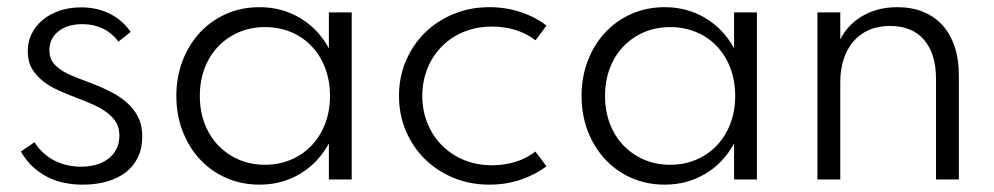

<svg xmlns="http://www.w3.org/2000/svg" viewBox="-20 -500 2769 535"><path d="M210.5 14.5Q184.1 14.5 159.3 9.5Q134.5 4.5 112.5 -6.6Q90.5 -17.7 71.6 -35.2Q52.7 -52.7 38.2 -77.7L75.9 -103.6Q100 -67.7 133.6 -51.6Q167.3 -35.5 205.5 -35.5Q227.3 -35.5 246.6 -40.7Q265.9 -45.9 280.7 -56.8Q295.5 -67.7 304.1 -84.1Q312.7 -100.5 312.7 -122.3Q312.7 -143.6 303.4 -159.1Q294.1 -174.5 277.5 -186.8Q260.9 -199.1 238.4 -209.1Q215.9 -219.1 189.1 -229.1Q166.4 -237.7 143 -248.2Q119.5 -258.6 100.5 -273.4Q81.4 -288.2 69.3 -308.4Q57.3 -328.6 57.3 -357.3Q57.3 -383.2 68.2 -405.7Q79.1 -428.2 98.9 -444.5Q118.6 -460.9 145.9 -470.2Q173.2 -479.5 206.4 -479.5Q250.5 -479.5 285.9 -461.8Q321.4 -444.1 344.1 -410.9L310 -384.1Q291.4 -408.6 266.1 -420.7Q240.9 -432.7 210 -432.7Q167.3 -432.7 142.5 -412.5Q117.7 -392.3 117.7 -359.5Q117.7 -342.3 125 -330Q132.3 -317.7 145.9 -308Q159.5 -298.2 178.6 -290Q197.7 -281.8 221.4 -273.2Q254.5 -260.9 283 -247Q311.4 -233.2 332 -215.5Q352.7 -197.7 364.5 -174.5Q376.4 -151.4 376.4 -120Q376.4 -87.3 364.5 -62.3Q352.7 -37.3 330.9 -20.2Q309.1 -3.2 278.4 5.7Q247.7 14.5 210.5 14.5Z M471.4 -232.7Q471.4 -285.9 488.9 -331.1Q506.4 -376.4 537.3 -409.5Q568.2 -442.7 610.7 -461.4Q653.2 -480 703.2 -480Q765.5 -480 815.9 -450Q866.4 -420 896.4 -365.5V-465.5H960V0H896.4V-100Q866.4 -45.5 815.9 -15.5Q765.5 14.5 703.2 14.5Q653.2 14.5 610.7 -4.1Q568.2 -22.7 537.3 -55.9Q506.4 -89.1 488.9 -134.3Q471.4 -179.5 471.4 -232.7ZM536.8 -232.7Q536.8 -190.9 550.2 -155.7Q563.6 -120.5 588 -95Q612.3 -69.5 645.5 -55.2Q678.6 -40.9 718.2 -40.9Q757.7 -40.9 791.1 -55.2Q824.5 -69.5 848.6 -95Q872.7 -120.5 886.1 -155.7Q899.5 -190.9 899.5 -232.7Q899.5 -275 886.1 -310.2Q872.7 -345.5 848.6 -370.9Q824.5 -396.4 791.1 -410.5Q757.7 -424.5 718.2 -424.5Q678.6 -424.5 645.5 -410.2Q612.3 -395.9 588 -370.5Q563.6 -345 550.2 -309.8Q536.8 -274.5 536.8 -232.7Z M1343.6 14.5Q1290 14.5 1244.1 -4.3Q1198.2 -23.2 1164.3 -56.4Q1130.5 -89.5 1111.1 -134.8Q1091.8 -180 1091.8 -232.7Q1091.8 -285.5 1111.1 -330.7Q1130.5 -375.9 1164.3 -409.1Q1198.2 -442.3 1244.1 -461.1Q1290 -480 1343.6 -480Q1390 -480 1431.4 -466.1Q1472.7 -452.3 1502.7 -428.6L1472.3 -387.7Q1421.8 -425.9 1350.9 -425.9Q1307.7 -425.9 1272 -411.1Q1236.4 -396.4 1210.7 -370.2Q1185 -344.1 1170.9 -308.9Q1156.8 -273.6 1156.8 -232.7Q1156.8 -192.3 1170.9 -157Q1185 -121.8 1210.7 -95.7Q1236.4 -69.5 1272 -54.5Q1307.7 -39.5 1351.4 -39.5Q1385.9 -39.5 1416.6 -49.1Q1447.3 -58.6 1471.8 -77.7L1502.7 -36.8Q1471.8 -13.2 1430.9 0.7Q1390 14.5 1343.6 14.5Z M1600.5 -232.7Q1600.5 -285.9 1618 -331.1Q1635.5 -376.4 1666.4 -409.5Q1697.3 -442.7 1739.8 -461.4Q1782.3 -480 1832.3 -480Q1894.5 -480 1945 -450Q1995.5 -420 2025.5 -365.5V-465.5H2089.1V0H2025.5V-100Q1995.5 -45.5 1945 -15.5Q1894.5 14.5 1832.3 14.5Q1782.3 14.5 1739.8 -4.1Q1697.3 -22.7 1666.4 -55.9Q1635.5 -89.1 1618 -134.3Q1600.5 -179.5 1600.5 -232.7ZM1665.9 -232.7Q1665.9 -190.9 1679.3 -155.7Q1692.7 -120.5 1717 -95Q1741.4 -69.5 1774.5 -55.2Q1807.7 -40.9 1847.3 -40.9Q1886.8 -40.9 1920.2 -55.2Q1953.6 -69.5 1977.7 -95Q2001.8 -120.5 2015.2 -155.7Q2028.6 -190.9 2028.6 -232.7Q2028.6 -275 2015.2 -310.2Q2001.8 -345.5 1977.7 -370.9Q1953.6 -396.4 1920.2 -410.5Q1886.8 -424.5 1847.3 -424.5Q1807.7 -424.5 1774.5 -410.2Q1741.4 -395.9 1717 -370.5Q1692.7 -345 1679.3 -309.8Q1665.9 -274.5 1665.9 -232.7Z M2257.7 0V-465.5H2321.4V-390Q2330.5 -408.6 2345.2 -425Q2360 -441.4 2380 -453.6Q2400 -465.9 2425.2 -473Q2450.5 -480 2480.5 -480Q2520.5 -480 2552.3 -467Q2584.1 -454.1 2606.1 -429.8Q2628.2 -405.5 2640 -370.2Q2651.8 -335 2651.8 -290.5V0H2588.2V-278.6Q2588.2 -350.5 2554.8 -389.1Q2521.4 -427.7 2460 -427.7Q2426.8 -427.7 2401.1 -416.4Q2375.5 -405 2357.7 -384.3Q2340 -363.6 2330.7 -334.8Q2321.4 -305.9 2321.4 -270.9V0Z"/></svg>

Font: Spartan
Style: Regular
Weight: 400
Designer: Matt Bailey, Mirko Velimirovic
Foundry: Matt Bailey
Version: Version 1.005